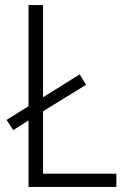

<svg xmlns="http://www.w3.org/2000/svg" viewBox="-20 -827 499 754"><path d="M92 -93H437V-145H149V-390L318 -494L293 -535L149 -445V-807H92V-410L6 -356L32 -316L92 -354Z"/></svg>

Font: Noto Sans Kannada UI SemiCondensed Light
Style: Regular
Weight: 300
Width: 4
Designer: Jelle Bosma - Monotype Design Team
Foundry: Monotype Imaging Inc.
Version: Version 2.005